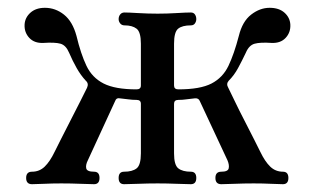

<svg xmlns="http://www.w3.org/2000/svg" viewBox="-20 -472 807 492"><path d="M62 0Q47 0 47 -16Q47 -32 62 -32Q81 -32 94.5 -45Q108 -58 120 -83Q124 -91 135 -113Q146 -135 160 -162Q174 -189 186 -213Q198 -237 203 -247Q208 -258 200 -265Q187 -279 176.5 -297.5Q166 -316 157 -337Q149 -356 135 -360Q121 -364 91 -362Q68 -361 55 -375Q42 -389 43 -409Q44 -427 58 -439.5Q72 -452 95 -452Q122 -452 144 -434.5Q166 -417 176 -380Q187 -334 201.5 -303.5Q216 -273 245.5 -258Q275 -243 330 -243Q341 -243 341 -253V-360Q341 -390 330 -398.5Q319 -407 299 -407Q292 -407 288 -412Q284 -417 284 -423Q284 -430 288 -435Q292 -440 299 -440Q309 -440 334 -438.5Q359 -437 384 -437Q408 -437 432.5 -438.5Q457 -440 469 -440Q476 -440 479.5 -435Q483 -430 483 -423Q483 -417 479.5 -412Q476 -407 469 -407Q447 -407 436.5 -398.5Q426 -390 426 -360V-253Q426 -243 437 -243Q493 -243 522 -258Q551 -273 565.5 -303.5Q580 -334 592 -380Q601 -417 623.5 -434.5Q646 -452 671 -452Q695 -452 709 -439.5Q723 -427 724 -409Q725 -389 712 -375Q699 -361 676 -362Q647 -364 632.5 -360Q618 -356 610 -337Q600 -316 590 -297.5Q580 -279 566 -265Q559 -257 565 -247Q570 -237 581.5 -213Q593 -189 607 -162Q621 -135 632 -113Q643 -91 647 -83Q659 -58 672.5 -45Q686 -32 705 -32Q719 -32 719 -16Q719 0 705 0Q695 0 674.5 -1Q654 -2 630 -2Q605 -2 581 -1Q557 0 547 0Q532 0 532 -16Q532 -32 547 -32Q564 -32 566 -40.5Q568 -49 563 -61L492 -213Q489 -221 479 -220Q468 -219 458 -217.5Q448 -216 437 -216Q426 -216 426 -206V-79Q426 -49 437 -40.5Q448 -32 469 -32Q483 -32 483 -16Q483 0 469 0Q458 0 433 -1Q408 -2 384 -2Q359 -2 334 -1Q309 0 298 0Q284 0 284 -16Q284 -32 298 -32Q319 -32 330 -40.5Q341 -49 341 -79V-206Q341 -216 330 -216Q319 -216 308.5 -217.5Q298 -219 287 -220Q278 -222 275 -213L205 -61Q199 -49 201 -40.5Q203 -32 221 -32Q235 -32 235 -16Q235 0 221 0Q211 0 186.5 -1Q162 -2 137 -2Q113 -2 93 -1Q73 0 62 0Z"/></svg>

Font: Zen Old Mincho Medium
Style: Regular
Weight: 500
Designer: Yoshimichi Ohira
Foundry: Positype
Version: Version 1.500